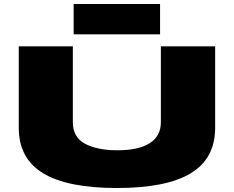

<svg xmlns="http://www.w3.org/2000/svg" viewBox="-20 -932 1172 962"><path d="M74 -292V-700H345V-320Q345 -244 406.5 -211.5Q468 -179 568 -179Q674 -179 730 -214.5Q786 -250 786 -320V-700H1058V-292Q1058 -138 936 -64Q814 10 566 10Q318 10 196 -64Q74 -138 74 -292ZM349 -760V-912H782V-760Z"/></svg>

Font: Georama Extra Expanded ExtraBold
Style: Regular
Weight: 800
Width: 8
Designer: Jean-Baptiste Levee
Foundry: Production Type
Version: Version 1.000